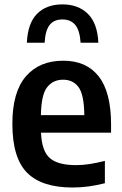

<svg xmlns="http://www.w3.org/2000/svg" viewBox="-20 -824 542 854"><path d="M302 10Q165.5 10 100.2 -56Q35 -122 35 -273.5Q35 -414.5 95 -484.2Q155 -554 261.5 -554Q364.5 -554 419.2 -484Q474 -414 474 -270V-234H162.5Q165.5 -153 201.2 -121.2Q237 -89.5 318.5 -89.5Q348 -89.5 379.8 -94.5Q411.5 -99.5 446.5 -108.5V-9Q407 1 372.2 5.5Q337.5 10 302 10ZM260.5 -469.5Q216 -469.5 189.8 -436.2Q163.5 -403 162 -312H355Q354 -403 329.5 -436.2Q305 -469.5 260.5 -469.5ZM99.5 -634Q103.5 -721 145 -762.8Q186.5 -804.5 258 -804.5Q328 -804.5 370.8 -762.5Q413.5 -720.5 417.5 -634H338.5Q335 -688.5 314.8 -713Q294.5 -737.5 258 -737.5Q220 -737.5 200.8 -713Q181.5 -688.5 178.5 -634Z"/></svg>

Font: Encode Sans SmCnd SmBold
Style: Regular
Weight: 600
Width: 4
Designer: Multiple Designers
Foundry: Impallari Type
Version: Version 3.002; ttfautohint (v1.8.3) -l 8 -r 50 -G 200 -x 14 